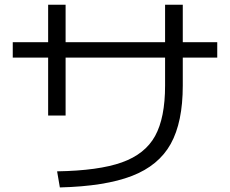

<svg xmlns="http://www.w3.org/2000/svg" viewBox="-20 -779 978 816"><path d="M681.6 -415V-758.8H756.8V-415Q756.8 -259.8 705.6 -167.5Q654.3 -75.2 540.5 -31.2Q426.8 12.7 234.4 17.6L222.7 -50.8Q399.4 -53.7 498 -88.9Q596.7 -124 639.2 -201.2Q681.6 -278.3 681.6 -415ZM184.6 -758.8H258.8V-288.1H184.6ZM34.2 -599.6H903.3V-534.2H34.2Z"/></svg>

Font: WEMIX Pretendard Variable
Style: Regular
Weight: 400
Designer: Base glyphs from Inter by Rasmus Andersson; Hangeul glyphs from Noto Sans CJK(Source Han Sans) by Jang Soo-young and Kan
Foundry: Kil Hyung-jin
Version: Version 1.000;Glyphs 3.2 (3208)